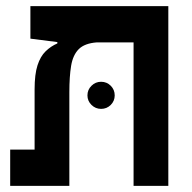

<svg xmlns="http://www.w3.org/2000/svg" viewBox="-20 -606 626 626"><path d="M528.8 0H415.5V-467.8H295.4Q255.9 -464.8 236.8 -445.8Q217.8 -426.8 211.9 -391.6Q206.1 -356.4 206.1 -305.2V0H13.2V-118.2H92.8V-314.5Q92.8 -363.8 102.3 -393.1Q111.8 -422.4 128.7 -438.7Q145.5 -455.1 167 -464.4V-468.8L79.1 -480V-585.9H528.8ZM309.6 -251Q291.5 -251 278.3 -263.9Q265.1 -276.9 265.1 -294.9Q265.1 -313.5 278.3 -326.4Q291.5 -339.4 309.6 -339.4Q328.1 -339.4 341.1 -326.4Q354 -313.5 354 -294.9Q354 -276.9 341.1 -263.9Q328.1 -251 309.6 -251Z"/></svg>

Font: Cascadia Mono NF SemiBold
Style: Regular
Weight: 600
Monospace: yes
Designer: Aaron Bell
Foundry: Saja Typeworks
Version: Version 2404.023; ttfautohint (v1.8.4)